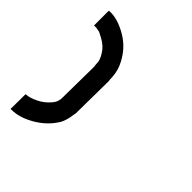

<svg xmlns="http://www.w3.org/2000/svg" viewBox="-211 -953 1103 1103"><g transform="rotate(45 340.5 -401.5)"><path d="M46 -2 47 -122 49 -123Q79 -124 121 -145Q160 -164 190 -200L200 -214Q207 -225 210 -243L211 -260Q214 -492 214 -504V-509L213 -521L212 -526V-531L210 -553Q206 -573 189 -600Q168 -635 123 -659Q95 -674 92 -675Q83 -677 64 -680H46V-800L58 -801Q112 -802 178 -767Q249 -729 288 -666Q319 -618 326 -574Q327 -568 328 -558Q329 -548 330 -542V-537V-531L331 -521L332 -514V-511L329 -262V-259V-250Q327 -240 325.5 -231.5Q324 -223 324 -220Q317 -180 303 -154Q298 -145 280 -121Q237 -68 173 -35Q113 -3 54 -2Z"/></g></svg>

Font: FoundationLogo
Style: Medium
Weight: 500
Version: Version 0.3